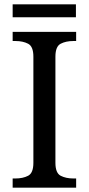

<svg xmlns="http://www.w3.org/2000/svg" viewBox="-20 -860 407 880"><path d="M38 0V-42H51Q85 -42 109 -54.5Q133 -67 133 -114V-600Q133 -647 109 -659.5Q85 -672 51 -672H38V-714H329V-672H316Q282 -672 258 -659.5Q234 -647 234 -600V-114Q234 -67 258 -54.5Q282 -42 316 -42H329V0ZM38 -781V-840H328V-781Z"/></svg>

Font: Noto Serif Oriya
Style: Regular
Weight: 400
Designer: David Williams
Foundry: Google LLC, David Williams
Version: Version 1.051; ttfautohint (v1.8.4.7-5d5b)